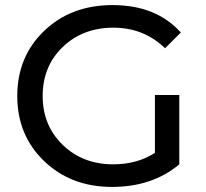

<svg xmlns="http://www.w3.org/2000/svg" viewBox="-20 -728 812 756"><path d="M590 -126V-354H686V-81Q580 8 421 8Q260 8 154 -93.5Q48 -195 48 -350Q48 -505 154 -606.5Q260 -708 423 -708Q595 -708 692 -600L630 -538Q546 -619 427 -619Q306 -619 227 -543Q148 -467 148 -350Q148 -234 227 -157.5Q306 -81 426 -81Q520 -81 590 -126Z"/></svg>

Font: Montserrat
Style: Regular
Weight: 500
Designer: Julieta Ulanovsky
Foundry: Julieta Ulanovsky
Version: Version 7.200;PS 007.200;hotconv 1.0.88;makeotf.lib2.5.64775